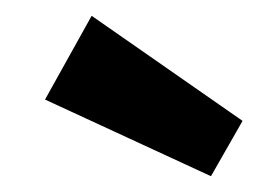

<svg xmlns="http://www.w3.org/2000/svg" viewBox="-20 -895 354 243"><path d="M96 -875 37 -769 247 -672 287 -742Z"/></svg>

Font: Glow Sans TC Compressed
Style: Bold
Weight: 700
Width: 2
Designer: Ryoko NISHIZUKA (kana, bopomofo & ideographs); Paul D. Hunt (Latin, Greek & Cyrillic); Sandoll Communications, Soo-young
Version: Version 0.93